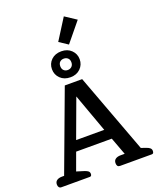

<svg xmlns="http://www.w3.org/2000/svg" viewBox="-204 -1293 1158 1412"><g transform="rotate(-20 375.0 -587.5)"><path d="M560 -1117 437 -967 369 -1012 472 -1175ZM257 -839Q257 -882 287 -911Q317 -940 366 -940Q414 -940 444 -910.5Q474 -881 474 -839Q474 -796 444 -766.5Q414 -737 366 -737Q317 -737 287 -766.5Q257 -796 257 -839ZM409 -839Q409 -860 396.5 -871.5Q384 -883 365 -883Q346 -883 334 -871.5Q322 -860 322 -839Q322 -818 334 -806Q346 -794 365 -794Q384 -794 396.5 -806Q409 -818 409 -839ZM26 0Q14 0 7.5 -8Q1 -16 1 -30Q1 -51 16 -61.5Q31 -72 56 -72H73L305 -695H441L673 -72L711 -59Q731 -52 740 -43.5Q749 -35 749 -22Q749 0 734 0H484Q460 0 460 -30Q460 -51 475 -61.5Q490 -72 515 -72H547L496 -209H217L167 -72L222 -55Q245 -48 254 -40Q263 -32 263 -19Q263 0 248 0ZM357 -590 246 -289H466Z"/></g></svg>

Font: Maitree Semibold
Style: Regular
Weight: 600
Designer: CadsonDemak Team
Foundry: CadsonDemak
Version: Version 1.010